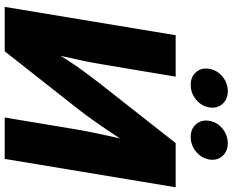

<svg xmlns="http://www.w3.org/2000/svg" viewBox="-106 -883 989 817"><g transform="rotate(90 388.5 -474.5)"><path d="M656.2 0H480L530.3 -302.2Q534.2 -327.1 542.2 -366.9Q550.3 -406.7 561.3 -456.1Q572.3 -505.4 584 -557.6L609.4 -552.2Q573.7 -497.1 544.4 -453.1Q515.1 -409.2 489 -372.6Q462.9 -335.9 435.5 -301.3L198.2 0H9.3L129.9 -727.5H306.2L253.9 -416Q249.5 -385.7 240 -340.6Q230.5 -295.4 220 -247.6Q209.5 -199.7 200.7 -161.1L184.6 -180.7Q210.4 -227.5 235.8 -266.8Q261.2 -306.2 285.2 -338.6Q309.1 -371.1 330.6 -398.9L588.9 -727.5H776.9ZM563 -791.5Q528.3 -791.5 508.5 -814.2Q488.8 -836.9 494.1 -870.6Q499.5 -903.8 527.1 -926.5Q554.7 -949.2 589.4 -949.2Q624 -949.2 644 -926.5Q664.1 -903.8 658.7 -870.6Q652.8 -836.9 625.2 -814.2Q597.7 -791.5 563 -791.5ZM341.3 -791.5Q306.6 -791.5 286.9 -814.2Q267.1 -836.9 272.9 -870.6Q278.3 -903.8 305.7 -926.5Q333 -949.2 367.7 -949.2Q402.3 -949.2 422.4 -926.5Q442.4 -903.8 437 -870.6Q431.6 -836.9 403.8 -814.2Q376 -791.5 341.3 -791.5Z"/></g></svg>

Font: Inter 20pt ExtraBold
Style: Italic
Weight: 800
Italic angle: -9.3988°
Version: Version 4.001;git-66647c0bb